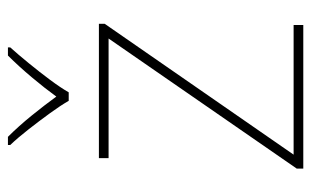

<svg xmlns="http://www.w3.org/2000/svg" viewBox="-174 -630 803 496"><g transform="rotate(-90 228.0 -381.5)"><path d="M412 0H41V-17L377 -503H68V-528H415V-513L77 -25H412ZM216 -606Q204 -627 184 -654.5Q164 -682 142.5 -709.5Q121 -737 102 -757V-763H123Q151 -735 178.5 -701Q206 -667 227 -638Q248 -667 276.5 -701Q305 -735 333 -763H354V-757Q336 -737 313.5 -709.5Q291 -682 270.5 -654.5Q250 -627 238 -606Z"/></g></svg>

Font: Noto Sans Hebrew Thin
Style: Regular
Weight: 250
Designer: Monotype Design Team
Foundry: Monotype Imaging Inc.
Version: Version 2.003